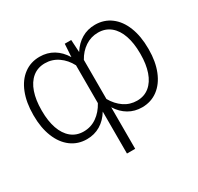

<svg xmlns="http://www.w3.org/2000/svg" viewBox="-155 -724 1143 1107"><g transform="rotate(-30 416.0 -170.5)"><path d="M389.6 -82Q362.3 -37.1 322.3 -13.2Q282.2 10.7 232.4 10.7Q172.9 10.7 127.7 -22.9Q82.5 -56.6 57.9 -118.2Q33.2 -179.7 33.2 -259.8V-265.6Q33.2 -347.7 57.6 -409.4Q82 -471.2 127 -504.6Q171.9 -538.1 231.4 -538.1Q282.2 -538.1 322.5 -513.9Q362.8 -489.7 390.1 -444.3L395.5 -530.3H438.5L443.4 -447.3Q471.2 -491.2 511 -514.6Q550.8 -538.1 600.6 -538.1Q660.2 -538.1 705.1 -504.6Q750 -471.2 774.4 -409.4Q798.8 -347.7 798.8 -265.6V-259.8Q798.8 -179.7 774.2 -118.2Q749.5 -56.6 704.3 -22.9Q659.2 10.7 599.6 10.7Q550.8 10.7 511.2 -12.5Q471.7 -35.6 444.3 -79.1V197.3H389.6ZM238.3 -37.1Q286.6 -37.1 325.4 -64.2Q364.3 -91.3 389.6 -138.2V-390.1Q365.7 -436 326.4 -463.1Q287.1 -490.2 239.3 -490.2Q190.9 -490.2 156.7 -462.2Q122.6 -434.1 105.2 -383.5Q87.9 -333 87.9 -265.6V-259.8Q87.9 -193.4 105.2 -143.1Q122.6 -92.8 156.5 -64.9Q190.4 -37.1 238.3 -37.1ZM592.8 -490.2Q545.9 -490.2 507.1 -464.4Q468.3 -438.5 444.3 -394.5V-134.3Q469.7 -89.4 508.1 -63.2Q546.4 -37.1 593.8 -37.1Q641.6 -37.1 675.5 -64.9Q709.5 -92.8 726.8 -143.1Q744.1 -193.4 744.1 -259.8V-265.6Q744.1 -333 726.8 -383.5Q709.5 -434.1 675.3 -462.2Q641.1 -490.2 592.8 -490.2Z"/></g></svg>

Font: Pretendard ExtraLight
Style: Regular
Weight: 200
Designer: Base glyphs from Inter by Rasmus Andersson; Hangeul glyphs from Noto Sans CJK(Source Han Sans) by Jang Soo-young and Kan
Foundry: Kil Hyung-jin
Version: Version 1.309